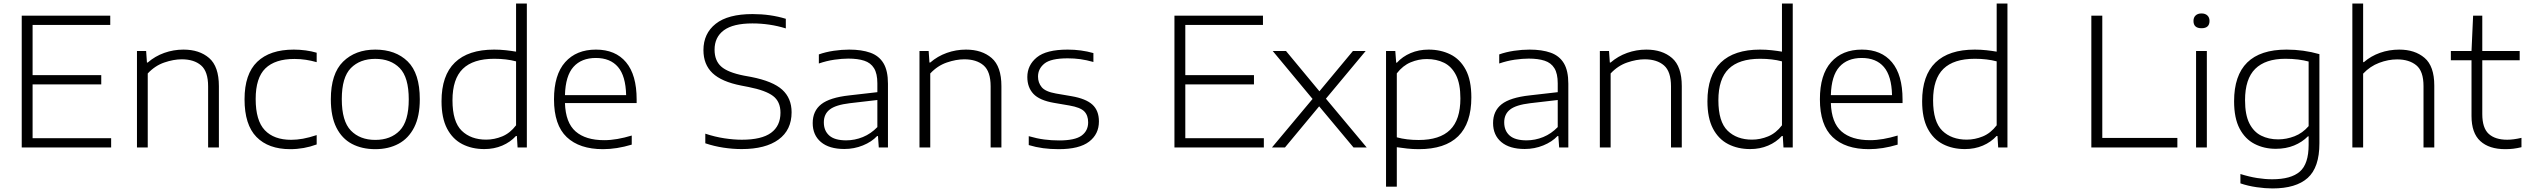

<svg xmlns="http://www.w3.org/2000/svg" viewBox="-20 -828 14185 1078"><path d="M102 0V-740H599V-688H163V-406H548.5V-354H163V-52H604V0Z M749 0V-541.5H800.5L805 -477H809.5Q850.5 -512.5 902.2 -531Q954 -549.5 1010 -549.5Q1099.5 -549.5 1154.2 -502.2Q1209 -455 1209 -344V0H1148.5V-343Q1148.5 -426.5 1109 -460.8Q1069.5 -495 1000.5 -495Q954.5 -495 902.2 -477Q850 -459 809.5 -415.5V0Z M1609.5 9.5Q1487 9.5 1420 -59Q1353 -127.5 1353 -270.5Q1353 -412.5 1424.2 -481Q1495.5 -549.5 1629.5 -549.5Q1663 -549.5 1696.2 -545Q1729.5 -540.5 1758 -532V-479Q1728 -487.5 1697.8 -492.2Q1667.5 -497 1633 -497Q1524.5 -497 1470 -444Q1415.5 -391 1415.5 -272Q1415.5 -151 1466.8 -97Q1518 -43 1615 -43Q1646.5 -43 1681 -49.2Q1715.5 -55.5 1758 -69.5V-17Q1686.5 9.5 1609.5 9.5Z M2087 9.5Q2012.5 9.5 1956.2 -20Q1900 -49.5 1868.8 -111.5Q1837.5 -173.5 1837.5 -270.5Q1837.5 -414 1906.2 -481.8Q1975 -549.5 2087 -549.5Q2201 -549.5 2269 -483Q2337 -416.5 2337 -270.5Q2337 -175 2305.5 -113Q2274 -51 2217.8 -20.8Q2161.5 9.5 2087 9.5ZM2087 -42.5Q2173.5 -42.5 2224.2 -94.8Q2275 -147 2275 -270Q2275 -394 2224.2 -445.8Q2173.5 -497.5 2087 -497.5Q2001 -497.5 1950 -445.8Q1899 -394 1899 -271.5Q1899 -147.5 1950 -95Q2001 -42.5 2087 -42.5Z M2699 9Q2629.5 9 2575.2 -19Q2521 -47 2490 -106.2Q2459 -165.5 2459 -259.5Q2459 -404.5 2534 -477Q2609 -549.5 2754.5 -549.5Q2788 -549.5 2819.8 -546Q2851.5 -542.5 2877.5 -538V-808H2938V0H2886L2882 -64.5H2877Q2845.5 -30 2799.8 -10.5Q2754 9 2699 9ZM2709.5 -44Q2755.5 -44 2799.8 -62.2Q2844 -80.5 2877.5 -124.5V-483.5Q2823 -498 2755 -498Q2636.5 -498 2578.5 -441.5Q2520.5 -385 2520.5 -265Q2520.5 -144.5 2572.2 -94.2Q2624 -44 2709.5 -44Z M3365.5 9.5Q3233.5 9.5 3162 -58.2Q3090.5 -126 3090.5 -270.5Q3090.5 -408.5 3153.2 -479Q3216 -549.5 3326 -549.5Q3435.5 -549.5 3495 -478.5Q3554.5 -407.5 3554.5 -269.5V-249.5H3152Q3155.5 -139 3211.8 -90Q3268 -41 3372 -41Q3408.5 -41 3447 -47.8Q3485.5 -54.5 3527 -67V-16Q3442.5 9.5 3365.5 9.5ZM3325.5 -502.5Q3244.5 -502.5 3199.8 -452.5Q3155 -402.5 3152 -294H3495.5Q3493 -401.5 3449.8 -452Q3406.5 -502.5 3325.5 -502.5Z M4144 9Q4094 9 4041.5 1Q3989 -7 3940 -23.5V-77.5Q3994 -59.5 4047 -51.5Q4100 -43.5 4145 -43.5Q4256 -43.5 4309 -82.2Q4362 -121 4362 -195Q4362 -257.5 4320.5 -289Q4279 -320.5 4183 -339.5L4142 -347.5Q4031.5 -369 3980.5 -417.5Q3929.5 -466 3929.5 -546.5Q3929.5 -640 3998.5 -694.5Q4067.5 -749 4205.5 -749Q4305.5 -749 4392 -722.5V-668.5Q4301.5 -696.5 4204.5 -696.5Q4096.5 -696.5 4044.2 -658Q3992 -619.5 3992 -549Q3992 -488 4028.8 -454.8Q4065.5 -421.5 4156.5 -403.5L4197.5 -396Q4319.5 -372 4372 -324.2Q4424.5 -276.5 4424.5 -197.5Q4424.5 -98 4351.2 -44.5Q4278 9 4144 9Z M4720.5 8.5Q4635.5 8.5 4589.2 -30.5Q4543 -69.5 4543 -137Q4543 -205 4591 -242.8Q4639 -280.5 4749 -292.5L4906 -310.5V-360Q4906 -415 4887.2 -445.2Q4868.5 -475.5 4832.2 -487.2Q4796 -499 4743 -499Q4708 -499 4664.5 -492.8Q4621 -486.5 4577.5 -471.5V-522.5Q4615 -536 4660.5 -542.8Q4706 -549.5 4748 -549.5Q4818 -549.5 4866.8 -532Q4915.5 -514.5 4940.5 -472.8Q4965.5 -431 4965.5 -358V0H4914L4909.5 -64H4904.5Q4874 -31.5 4824.8 -11.5Q4775.5 8.5 4720.5 8.5ZM4605.5 -141Q4605.5 -94 4636 -67Q4666.5 -40 4731 -40Q4779 -40 4824.5 -58.5Q4870 -77 4906 -114.5V-266.5L4751 -248.5Q4672 -239 4638.8 -213.2Q4605.5 -187.5 4605.5 -141Z M5142.5 0V-541.5H5194L5198.5 -477H5203Q5244 -512.5 5295.8 -531Q5347.5 -549.5 5403.5 -549.5Q5493 -549.5 5547.8 -502.2Q5602.5 -455 5602.5 -344V0H5542V-343Q5542 -426.5 5502.5 -460.8Q5463 -495 5394 -495Q5348 -495 5295.8 -477Q5243.5 -459 5203 -415.5V0Z M5924.5 9.5Q5877.5 9.5 5836.5 4Q5795.5 -1.5 5756 -13.5V-63.5Q5802.5 -50 5843 -44.8Q5883.5 -39.5 5926.5 -39.5Q6015.5 -39.5 6052.5 -66.5Q6089.5 -93.5 6089.5 -141Q6089.5 -180.5 6067.5 -202.8Q6045.5 -225 5985 -235.5L5897.5 -250.5Q5816.5 -264.5 5782.2 -301Q5748 -337.5 5748 -395.5Q5748 -462 5801.2 -505.8Q5854.5 -549.5 5974.5 -549.5Q6050.5 -549.5 6119 -530V-480Q6080 -491 6045.8 -495.8Q6011.5 -500.5 5975 -500.5Q5880.5 -500.5 5844.2 -471.2Q5808 -442 5808 -398Q5808 -364 5828.5 -338.8Q5849 -313.5 5908.5 -303L5996 -288Q6077 -274 6113.5 -240.5Q6150 -207 6150 -146Q6150 -75 6095 -32.8Q6040 9.5 5924.5 9.5Z M6574 0V-740H7071V-688H6635V-406H7020.5V-354H6635V-52H7076V0Z M7121.5 0 7349.5 -272.5 7126 -541.5H7200.5L7388 -315.5L7576 -541.5H7647.5L7424.5 -274L7653.5 0H7579.5L7386.5 -231L7194.5 0Z M7762 220V-541.5H7814L7819 -476H7823Q7854.5 -510.5 7900.2 -530Q7946 -549.5 8001 -549.5Q8068.5 -549.5 8123 -522.8Q8177.5 -496 8209.2 -437Q8241 -378 8241 -281Q8241 9.5 7946 9.5Q7912.5 9.5 7880.5 6Q7848.5 2.5 7822.5 -1.5V220ZM7945 -42Q8063.5 -42 8121.5 -98.8Q8179.5 -155.5 8179.5 -275.5Q8179.5 -357.5 8155 -406Q8130.5 -454.5 8088 -475.5Q8045.5 -496.5 7990.5 -496.5Q7944.5 -496.5 7900.5 -478.2Q7856.5 -460 7822.5 -416V-57Q7877 -42 7945 -42Z M8540.5 8.5Q8455.5 8.5 8409.2 -30.5Q8363 -69.5 8363 -137Q8363 -205 8411 -242.8Q8459 -280.5 8569 -292.5L8726 -310.5V-360Q8726 -415 8707.2 -445.2Q8688.5 -475.5 8652.2 -487.2Q8616 -499 8563 -499Q8528 -499 8484.5 -492.8Q8441 -486.5 8397.5 -471.5V-522.5Q8435 -536 8480.5 -542.8Q8526 -549.5 8568 -549.5Q8638 -549.5 8686.8 -532Q8735.5 -514.5 8760.5 -472.8Q8785.5 -431 8785.5 -358V0H8734L8729.5 -64H8724.5Q8694 -31.5 8644.8 -11.5Q8595.5 8.5 8540.5 8.5ZM8425.5 -141Q8425.5 -94 8456 -67Q8486.5 -40 8551 -40Q8599 -40 8644.5 -58.5Q8690 -77 8726 -114.5V-266.5L8571 -248.5Q8492 -239 8458.8 -213.2Q8425.5 -187.5 8425.5 -141Z M8962.5 0V-541.5H9014L9018.5 -477H9023Q9064 -512.5 9115.8 -531Q9167.5 -549.5 9223.5 -549.5Q9313 -549.5 9367.8 -502.2Q9422.5 -455 9422.5 -344V0H9362V-343Q9362 -426.5 9322.5 -460.8Q9283 -495 9214 -495Q9168 -495 9115.8 -477Q9063.5 -459 9023 -415.5V0Z M9806.5 9Q9737 9 9682.8 -19Q9628.5 -47 9597.5 -106.2Q9566.5 -165.5 9566.5 -259.5Q9566.5 -404.5 9641.5 -477Q9716.5 -549.5 9862 -549.5Q9895.5 -549.5 9927.2 -546Q9959 -542.5 9985 -538V-808H10045.5V0H9993.5L9989.5 -64.5H9984.5Q9953 -30 9907.2 -10.5Q9861.5 9 9806.5 9ZM9817 -44Q9863 -44 9907.2 -62.2Q9951.5 -80.5 9985 -124.5V-483.5Q9930.5 -498 9862.5 -498Q9744 -498 9686 -441.5Q9628 -385 9628 -265Q9628 -144.5 9679.8 -94.2Q9731.5 -44 9817 -44Z M10473 9.5Q10341 9.5 10269.5 -58.2Q10198 -126 10198 -270.5Q10198 -408.5 10260.8 -479Q10323.5 -549.5 10433.5 -549.5Q10543 -549.5 10602.5 -478.5Q10662 -407.5 10662 -269.5V-249.5H10259.5Q10263 -139 10319.2 -90Q10375.5 -41 10479.5 -41Q10516 -41 10554.5 -47.8Q10593 -54.5 10634.5 -67V-16Q10550 9.5 10473 9.5ZM10433 -502.5Q10352 -502.5 10307.2 -452.5Q10262.5 -402.5 10259.5 -294H10603Q10600.5 -401.5 10557.2 -452Q10514 -502.5 10433 -502.5Z M11012 9Q10942.5 9 10888.2 -19Q10834 -47 10803 -106.2Q10772 -165.5 10772 -259.5Q10772 -404.5 10847 -477Q10922 -549.5 11067.5 -549.5Q11101 -549.5 11132.8 -546Q11164.5 -542.5 11190.5 -538V-808H11251V0H11199L11195 -64.5H11190Q11158.5 -30 11112.8 -10.5Q11067 9 11012 9ZM11022.5 -44Q11068.5 -44 11112.8 -62.2Q11157 -80.5 11190.5 -124.5V-483.5Q11136 -498 11068 -498Q10949.5 -498 10891.5 -441.5Q10833.5 -385 10833.5 -265Q10833.5 -144.5 10885.2 -94.2Q10937 -44 11022.5 -44Z M11722 0V-740H11783.5V-53.5H12205V0Z M12310 0V-541.5H12370.5V0ZM12340.5 -669.5Q12295.5 -669.5 12295.5 -710.5Q12295.5 -730 12307.5 -741.2Q12319.5 -752.5 12340.5 -752.5Q12361.5 -752.5 12373.5 -741.2Q12385.5 -730 12385.5 -710.5Q12385.5 -669.5 12340.5 -669.5Z M12739 230Q12698.5 230 12649.8 223Q12601 216 12559 201.5V149Q12608.5 164.5 12652.8 171.5Q12697 178.5 12737.5 178.5Q12843.5 178.5 12892.8 135.2Q12942 92 12942 -14.5V-62.5H12938Q12906 -30 12860.2 -11.2Q12814.5 7.5 12757.5 7.5Q12692 7.5 12638.8 -19.8Q12585.5 -47 12554.5 -105.8Q12523.5 -164.5 12523.5 -259.5Q12523.5 -549.5 12818 -549.5Q12913.5 -549.5 13002.5 -524V-23Q13002.5 112 12936.8 171Q12871 230 12739 230ZM12771 -45.5Q12817.5 -45.5 12862.8 -63Q12908 -80.5 12942 -120V-482.5Q12916.5 -489.5 12883.5 -493.8Q12850.5 -498 12811.5 -498Q12699.5 -498 12642.2 -441.5Q12585 -385 12585 -265.5Q12585 -183.5 12609.2 -135.5Q12633.5 -87.5 12675.5 -66.5Q12717.5 -45.5 12771 -45.5Z M13187.5 0V-808H13248V-479H13252Q13292 -513.5 13343 -531.5Q13394 -549.5 13451 -549.5Q13538.5 -549.5 13593 -503Q13647.5 -456.5 13647.5 -347.5V0H13587V-344.5Q13587 -428.5 13546.5 -461.5Q13506 -494.5 13439 -494.5Q13389 -494.5 13338 -475.2Q13287 -456 13248 -414.5V0Z M14046 9.5Q13955.5 9.5 13906 -35.8Q13856.5 -81 13856.5 -176.5V-489.5H13740.5V-541.5H13856.5L13865.5 -740H13917V-541.5H14127V-489.5H13917V-187.5Q13917 -109.5 13953 -76.5Q13989 -43.5 14057 -43.5Q14091 -43.5 14137 -54V-1.5Q14112 4.5 14090.8 7Q14069.5 9.5 14046 9.5Z"/></svg>

Font: Encode Sans Expanded Light
Style: Regular
Weight: 300
Width: 7
Designer: Multiple Designers
Foundry: Impallari Type
Version: Version 3.000; ttfautohint (v1.8.3) -l 8 -r 50 -G 200 -x 14 